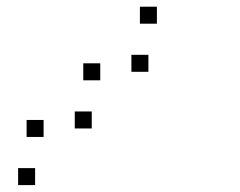

<svg xmlns="http://www.w3.org/2000/svg" viewBox="-20 -628 707 565"><path d="M83.3 -133.3V-83.3H33.3V-133.3ZM250 -300V-250H200V-300ZM108.3 -275V-225H58.3V-275ZM416.7 -466.7V-416.7H366.7V-466.7ZM275 -441.7V-391.7H225V-441.7ZM441.7 -608.3V-558.3H391.7V-608.3Z"/></svg>

Font: 0xA000-Boxes
Style: Boxes
Weight: 400
Version: Version 0.1